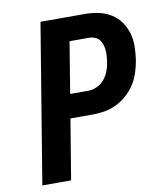

<svg xmlns="http://www.w3.org/2000/svg" viewBox="-82 -805 765 874"><g transform="rotate(-10 300.0 -367.5)"><path d="M176 0H43L164 -735H369Q401 -735 432 -728.5Q463 -722 489 -706Q515 -690 532.5 -665.5Q550 -641 558.5 -611.5Q567 -582 566.5 -549.5Q566 -517 561 -485Q556 -457 547 -429.5Q538 -402 522 -377.5Q506 -353 483.5 -333Q461 -313 434 -300Q407 -287 379 -282.5Q351 -278 323 -278H222ZM323 -388Q344 -388 364.5 -397.5Q385 -407 399 -424Q413 -441 420.5 -461.5Q428 -482 431 -503Q433 -517 434 -530.5Q435 -544 433.5 -557.5Q432 -571 428 -583.5Q424 -596 416 -605.5Q408 -615 395.5 -620Q383 -625 369 -625H279L240 -388Z"/></g></svg>

Font: Iosevka XBd Ex Obl
Style: Regular
Weight: 800
Width: 7
Italic angle: -9°
Monospace: yes
Designer: Belleve Invis
Foundry: Belleve Invis
Version: Version 32.5.0; ttfautohint (v1.8.4)